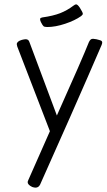

<svg xmlns="http://www.w3.org/2000/svg" viewBox="-20 -850 492 881"><path d="M449 -655Q449 -650 446 -643Q387 -506 304.5 -319Q222 -132 164 -3Q157 11 143 11Q137 11 128 8Q107 -2 107 -14Q107 -18 110 -24L209 -248L59 -637Q57 -645 57 -647Q57 -660 80 -667Q92 -670 98 -670Q111 -670 115 -657L241 -320Q358 -581 388 -657Q392 -665 396 -668.5Q400 -672 407 -672Q410 -672 422 -670Q425 -669 433.5 -667Q442 -665 445.5 -662.5Q449 -660 449 -655ZM317 -824Q325 -830 329 -830Q336 -830 346 -815Q360 -793 360 -787Q360 -782 352 -776Q324 -756 279 -741Q234 -726 197 -726Q184 -726 179.5 -730Q175 -734 168 -748Q164 -756 164 -761Q164 -766 166.5 -767.5Q169 -769 174 -770Q224 -777 256 -789.5Q288 -802 317 -824Z"/></svg>

Font: Farsan
Style: Regular
Weight: 400
Version: Version 1.001g;PS 1.001;hotconv 1.0.86;makeotf.lib2.5.63406 